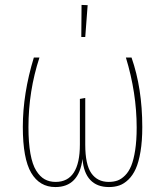

<svg xmlns="http://www.w3.org/2000/svg" viewBox="-20 -754 674 784"><path d="M313 -733.9 337.9 -732.9 328.1 -603H312ZM517.1 -519Q561 -393.6 561 -234.9Q561 -178.2 553.7 -134.8Q546.4 -91.3 534.2 -64.5Q522 -37.6 504.2 -20.5Q486.3 -3.4 467.3 3.2Q448.2 9.8 424.8 9.8Q376 9.8 348.6 -19.3Q321.3 -48.3 316.9 -105Q302.2 9.8 206.1 9.8Q141.6 9.8 107.4 -48.3Q73.2 -106.4 73.2 -235.8Q73.2 -371.6 118.2 -519H141.1Q96.2 -381.8 96.2 -234.9Q96.2 -171.4 104.2 -126.7Q112.3 -82 127.7 -57.4Q143.1 -32.7 162.4 -22Q181.6 -11.2 207 -11.2Q306.2 -11.2 306.2 -164.1V-350.1L328.1 -354V-163.1Q328.1 -82 353 -46.6Q377.9 -11.2 423.8 -11.2Q443.8 -11.2 459.7 -16.8Q475.6 -22.5 490.7 -37.6Q505.9 -52.7 515.9 -77.1Q525.9 -101.6 532 -141.1Q538.1 -180.7 538.1 -232.9Q538.1 -374.5 494.1 -519Z"/></svg>

Font: Fira Sans Compressed Thin
Style: Regular
Weight: 100
Width: 1
Designer: Carrois Corporate & Edenspiekermann AG
Foundry: Carrois Corporate GbR & Edenspiekermann AG
Version: Version 4.203;PS 004.203;hotconv 1.0.88;makeotf.lib2.5.64775